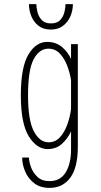

<svg xmlns="http://www.w3.org/2000/svg" viewBox="-20 -715 490 935"><path d="M212.5 11Q158.5 11 120 -51.5Q81.5 -114 81.5 -251Q81.5 -388.5 118.5 -449.8Q155.5 -511 209.5 -511Q250.5 -511 279.8 -487.8Q309 -464.5 326 -428V-500H359V0Q359 101 322.2 150.5Q285.5 200 221 200Q176 200 146.5 177.2Q117 154.5 102.5 120.2Q88 86 88 52H121Q121 70.5 130.5 97.8Q140 125 161.8 146Q183.5 167 221 167Q274.5 167 300.2 124Q326 81 326 12V-75.5Q309 -38.5 280.8 -13.8Q252.5 11 212.5 11ZM116.5 -251Q116.5 -129.5 144.8 -75.8Q173 -22 216.5 -22Q249 -22 271.5 -46.2Q294 -70.5 307.5 -107.8Q321 -145 326 -184.5V-325Q320.5 -360 307 -395.5Q293.5 -431 271 -454.5Q248.5 -478 215.5 -478Q171.5 -478 144 -426.5Q116.5 -375 116.5 -251ZM227 -571Q191.5 -571 168 -589Q144.5 -607 132.8 -635.5Q121 -664 121 -695H157Q157 -679.5 162.2 -657.2Q167.5 -635 182.8 -618Q198 -601 228 -601Q258.5 -601 273.8 -618Q289 -635 294 -657.2Q299 -679.5 299 -695H335Q335 -664 322.8 -635.5Q310.5 -607 286.5 -589Q262.5 -571 227 -571Z"/></svg>

Font: Trispace Condensed Thin
Style: Regular
Weight: 100
Width: 3
Designer: Tyler Finck
Foundry: Etcetera Type Company
Version: Version 1.210; ttfautohint (v1.8.3)